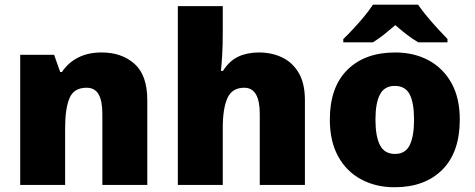

<svg xmlns="http://www.w3.org/2000/svg" viewBox="-20 -786 2017 816"><path d="M412.1 -563Q497.6 -563 551.8 -514.6Q606 -466.3 606 -359.9V0H415V-301.8Q415 -356.9 399.2 -385Q383.3 -413.1 348.1 -413.1Q293.9 -413.1 275.4 -368.9Q256.8 -324.7 256.8 -242.2V0H65.9V-553.2H210L235.8 -480H243.2Q269 -519 311.3 -541Q353.5 -563 412.1 -563Z M926.8 -759.8V-651.9Q926.8 -590.3 924.1 -548.6Q921.4 -506.8 918.9 -484.9H927.7Q955.1 -527.8 992.9 -545.4Q1030.8 -563 1080.1 -563Q1134.8 -563 1179 -542Q1223.1 -521 1249.5 -476.3Q1275.9 -431.6 1275.9 -359.9V0H1084V-301.8Q1084 -413.1 1018.1 -413.1Q966.3 -413.1 946.5 -368.9Q926.8 -324.7 926.8 -243.2V0H735.8V-759.8Z M1934.1 -277.8Q1934.1 -139.2 1859.9 -64.7Q1785.6 9.8 1656.7 9.8Q1577.1 9.8 1514.9 -23.7Q1452.6 -57.1 1417.2 -121.3Q1381.8 -185.5 1381.8 -277.8Q1381.8 -415 1456.1 -489Q1530.3 -563 1659.7 -563Q1739.3 -563 1801.3 -529.8Q1863.3 -496.6 1898.7 -433.1Q1934.1 -369.6 1934.1 -277.8ZM1575.7 -277.8Q1575.7 -207 1594.7 -169.4Q1613.8 -131.8 1658.7 -131.8Q1703.1 -131.8 1721.4 -169.4Q1739.7 -207 1739.7 -277.8Q1739.7 -348.6 1721.2 -384.8Q1702.6 -420.9 1657.7 -420.9Q1614.3 -420.9 1595 -384.8Q1575.7 -348.6 1575.7 -277.8ZM1756.8 -766.1Q1772.5 -743.2 1795.4 -715.6Q1818.4 -688 1841.8 -662.6Q1865.2 -637.2 1881.8 -620.1V-606H1757.8Q1731.9 -621.1 1709 -638.9Q1686 -656.7 1660.2 -679.2Q1633.8 -656.7 1612.5 -639.6Q1591.3 -622.6 1564.9 -606H1439V-620.1Q1458 -638.2 1481.7 -663.6Q1505.4 -689 1527.8 -716.1Q1550.3 -743.2 1564.9 -766.1Z"/></svg>

Font: Open Sans ExtraBold
Style: Regular
Weight: 800
Designer: Monotype Design Team
Foundry: Monotype Imaging Inc.
Version: Version 3.003; ttfautohint (v1.8.4)